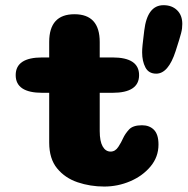

<svg xmlns="http://www.w3.org/2000/svg" viewBox="-20 -692 706 722"><path d="M139 -343Q39 -343 39 -409.5Q39 -476 139 -476H403Q503 -476 503 -409.5Q503 -343 403 -343ZM355 -199Q355 -161 366 -141.5Q377 -122 396 -122Q413.5 -122 425 -139.8Q436.5 -157.5 442.5 -171.5Q450.5 -189 465.2 -205Q480 -221 514 -221Q542 -221 559 -203.8Q576 -186.5 576 -148.5Q576 -102 546.2 -66.2Q516.5 -30.5 469.8 -10.5Q423 9.5 372 9.5Q319.5 9.5 272 -6.5Q224.5 -22.5 194.8 -58.8Q165 -95 165 -156V-534Q165 -638.5 260 -638.5Q355 -638.5 355 -534ZM567.5 -415Q539 -415 526.8 -438.5Q514.5 -462 514.5 -495Q514.5 -501 514.8 -507Q515 -513 516 -521.8Q517 -530.5 518.5 -544Q520 -557.5 522.5 -577.5Q534 -672.5 595 -672.5Q626.5 -672.5 646 -653.5Q665.5 -634.5 665.5 -602Q665.5 -593 664.5 -585Q663.5 -577 660.8 -566.5Q658 -556 653.2 -540.2Q648.5 -524.5 640.5 -500Q613 -415 567.5 -415Z"/></svg>

Font: Sono ExtraLight Monospace ExtraBold
Style: Regular
Weight: 800
Version: Version 2.112